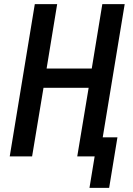

<svg xmlns="http://www.w3.org/2000/svg" viewBox="-20 -755 640 927"><path d="M412 152 437 0H353L408 -331H190L135 0H27L148 -735H256L205 -424H423L474 -735H582L476 -92H547L507 152Z"/></svg>

Font: Iosevka Semibold Extended
Style: Italic
Weight: 600
Width: 7
Italic angle: -9°
Monospace: yes
Designer: Belleve Invis
Foundry: Belleve Invis
Version: Version 32.5.0; ttfautohint (v1.8.4)